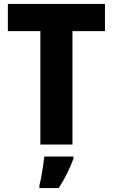

<svg xmlns="http://www.w3.org/2000/svg" viewBox="-20 -734 573 975"><path d="M348 0H185V-576H20V-714H513V-576H348ZM353 72Q339 109 321 146Q303 183 278 221H180V208Q185 189 190 162Q195 135 199 108Q203 81 205 61H353Z"/></svg>

Font: Noto Sans Devanagari SemiCondensed ExtraBold
Style: Regular
Weight: 800
Width: 4
Designer: Jelle Bosma - Monotype Design Team
Foundry: Monotype Imaging Inc.
Version: Version 2.004; ttfautohint (v1.8.4.7-5d5b)